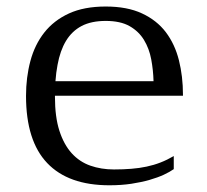

<svg xmlns="http://www.w3.org/2000/svg" viewBox="-20 -549 626 580"><path d="M299.3 -529.3Q364.3 -529.3 408.9 -508.5Q453.6 -487.8 481 -451.7Q508.3 -415.5 520.5 -366.9Q532.7 -318.4 532.7 -262.7V-259.8H146V-256.3Q146 -195.8 159.4 -154.1Q172.9 -112.3 196.5 -86.2Q220.2 -60.1 252.9 -48.6Q285.6 -37.1 324.2 -37.1Q352.5 -37.1 376.7 -39.1Q400.9 -41 422.9 -45.7Q444.8 -50.3 464.8 -58.1Q484.9 -65.9 504.9 -77.6V-38.1Q493.2 -29.8 474.9 -21.2Q456.5 -12.7 431.9 -5.6Q407.2 1.5 377 6.1Q346.7 10.7 310.5 10.7Q186.5 10.7 122.6 -56.4Q58.6 -123.5 58.6 -259.3Q58.6 -315.4 71.8 -364.7Q85 -414.1 113.8 -450.7Q142.6 -487.3 188.2 -508.3Q233.9 -529.3 299.3 -529.3ZM443.8 -303.7Q442.9 -337.4 436.8 -369.9Q430.7 -402.3 415 -428.2Q399.4 -454.1 371.6 -470Q343.8 -485.8 299.3 -485.8Q255.9 -485.8 226.6 -470.5Q197.3 -455.1 179.4 -425.5Q161.6 -396 153.8 -353Q149.4 -330.1 147.5 -303.7Z"/></svg>

Font: Arian AMU Serif
Style: Regular
Weight: 400
Designer: Ruben Hakobyan (Tarumian)
Foundry: Ruben Hakobyan (Tarumian)
Version: Version 1.002